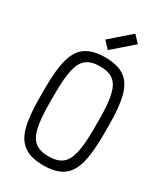

<svg xmlns="http://www.w3.org/2000/svg" viewBox="-253 -1156 1106 1276"><g transform="rotate(30 300.0 -518.0)"><path d="M300 14Q207.5 14 153.8 -21.8Q100 -57.5 77.2 -139.2Q54.5 -221 54.5 -360V-440Q54.5 -579 77.2 -660.8Q100 -742.5 153.8 -778.2Q207.5 -814 300 -814Q393 -814 446.5 -778.2Q500 -742.5 522.8 -660.8Q545.5 -579 545.5 -440V-360Q545.5 -221 522.8 -139.2Q500 -57.5 446.5 -21.8Q393 14 300 14ZM300 -55Q365.5 -55 402.2 -82.8Q439 -110.5 454.8 -177.2Q470.5 -244 470.5 -360V-440Q470.5 -556.5 454.8 -623Q439 -689.5 402.2 -717.2Q365.5 -745 300 -745Q234.5 -745 197.2 -717.2Q160 -689.5 144.8 -623Q129.5 -556.5 129.5 -440V-360Q130 -244 145.5 -177.2Q161 -110.5 198.2 -82.8Q235.5 -55 300 -55ZM289 -864 239.5 -916.5 393 -1050 442.5 -997.5Z"/></g></svg>

Font: Victor Mono Thin
Style: Regular
Weight: 100
Monospace: yes
Designer: Rune Bjørnerås
Version: Version 1.561;gftools[0.9.30]